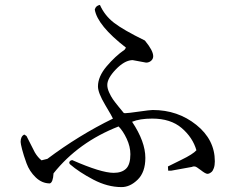

<svg xmlns="http://www.w3.org/2000/svg" viewBox="-20 -741 960 782"><path d="M855 -84Q855 -68 851 -56.5Q847 -45 841.5 -40.5Q836 -36 832 -34.5Q828 -33 825 -33Q817 -33 798 -48Q779 -63 773 -63Q767 -64 761 -61L678 -46H665L664 -63Q671 -67 718.5 -90Q766 -113 780 -129Q765 -181 720 -219.5Q675 -258 600 -258Q549 -258 518 -245Q572 -164 572 -98Q572 -40 541 -9.5Q510 21 475 21Q418 21 360 -9.5Q302 -40 265 -72L262 -77Q262 -87 274 -89Q392 -37 443 -37Q476 -37 493.5 -54Q511 -71 511 -113Q511 -144 496 -176Q481 -208 463 -226Q299 -162 198 -35Q196 2 183 6Q151 6 125.5 -18.5Q100 -43 88 -76Q76 -109 70 -132.5Q64 -156 64 -163Q64 -186 79 -193L88 -187L122 -120Q134 -100 149 -88L173 -94Q301 -190 440 -258Q438 -264 408.5 -313.5Q379 -363 379 -389Q379 -429 414 -470.5Q449 -512 488 -539L493 -547Q377 -637 366 -702Q370 -718 387 -721Q406 -678 444 -648.5Q482 -619 570 -576Q604 -535 604 -512Q604 -501 595.5 -493.5Q587 -486 575 -486L521 -496H517Q486 -494 451.5 -458Q417 -422 417 -395Q417 -381 424.5 -364.5Q432 -348 440 -336.5Q448 -325 463.5 -306Q479 -287 484 -281Q486 -280 490 -280Q501 -280 546 -286.5Q591 -293 602 -293Q704 -293 779.5 -232.5Q855 -172 855 -84Z"/></svg>

Font: cwTeXMing
Style: Medium
Weight: 500
Version: Version 1.17